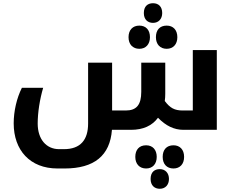

<svg xmlns="http://www.w3.org/2000/svg" viewBox="-20 -806 1451 1192"><path d="M930 -664C965 -664 987 -689 987 -725C987 -764 965 -786 930 -786C898 -786 873 -768 873 -725C873 -684 898 -664 930 -664ZM845 -503C885 -503 911 -531 911 -575C911 -620 886 -647 845 -647C804 -647 778 -620 778 -575C778 -531 804 -503 845 -503ZM1015 -503C1055 -503 1081 -531 1081 -575C1081 -620 1055 -647 1015 -647C972 -647 948 -620 948 -575C948 -531 974 -503 1015 -503ZM1118 0H1326V-495H1177V-120H1115C1064 -120 1036 -135 1003 -179C1005 -193 1006 -208 1006 -224V-417H857V-236C857 -156 828 -120 761 -120H676V-417H527V-39C527 62 480 120 377 120H347C267 120 214 58 214 -39C214 -107 227 -190 248 -261H116C84 -198 65 -116 65 -40C65 126 166 240 337 240H381C565 240 663 160 675 0H794C868 0 924 -25 961 -75C1009 -25 1061 0 1118 0ZM887 240C927 240 953 213 953 168C953 124 928 96 887 96C844 96 820 124 820 168C820 212 846 240 887 240ZM1057 240C1097 240 1123 213 1123 168C1123 123 1097 96 1057 96C1014 96 990 124 990 168C990 213 1016 240 1057 240ZM972 366C1007 366 1029 341 1029 305C1029 269 1007 244 972 244C940 244 915 262 915 305C915 346 940 366 972 366Z"/></svg>

Font: Noto Kufi Arabic
Style: Bold
Weight: 700
Designer: Monotype Design Team, David Williams, Khaled Hosny
Foundry: Google LLC
Version: Version 2.109